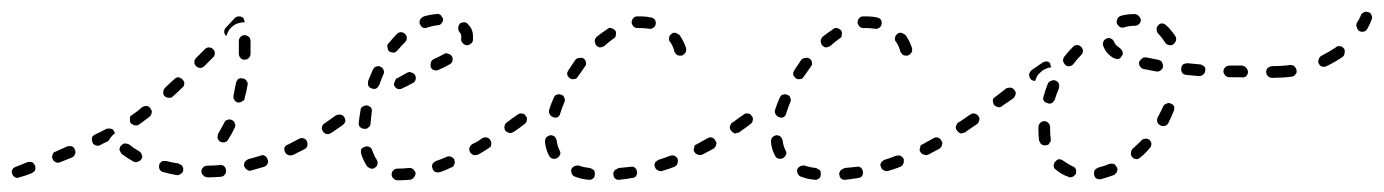

<svg xmlns="http://www.w3.org/2000/svg" viewBox="-30 -294 2364 328"><path d="M30 -3Q31 -7 30 -11Q28 -15 25 -17Q21 -18 17 -17Q4 -12 -3 -9Q-7 -8 -9 -4Q-11 -1 -9 3Q-8 7 -4 9Q-1 11 3 9Q11 7 24 2Q28 0 30 -3ZM351 7Q353 6 354 4Q355 3 356 1Q356 -1 356 -3Q356 -7 353 -10Q349 -13 345 -12Q335 -11 324 -11Q320 -11 317 -8Q314 -5 314 -1Q314 1 315 3Q316 5 318 6Q319 8 321 8Q323 9 325 9Q336 9 347 8Q349 8 351 7ZM279 3Q282 1 283 -3Q283 -5 283 -7Q282 -9 281 -11Q280 -12 278 -13Q276 -14 274 -15Q264 -16 254 -19Q252 -19 250 -19Q248 -19 246 -18Q245 -17 243 -15Q242 -14 242 -12Q241 -8 243 -4Q245 -1 249 0Q260 3 271 5Q275 6 279 3ZM425 -11Q426 -13 427 -14Q428 -16 428 -18Q428 -20 427 -22Q426 -26 422 -28Q419 -30 415 -28Q404 -25 394 -22Q392 -21 391 -20Q389 -19 388 -17Q387 -15 387 -13Q387 -11 387 -10Q389 -6 392 -4Q396 -1 400 -3Q410 -6 421 -9Q423 -10 425 -11ZM96 -27Q98 -29 98 -31Q99 -32 99 -34Q99 -36 98 -38Q97 -42 93 -44Q89 -45 85 -44L65 -35Q61 -34 60 -30Q58 -26 60 -22Q60 -21 62 -19Q63 -18 65 -17Q67 -16 69 -16Q71 -16 73 -17L93 -25Q95 -26 96 -27ZM206 -18Q210 -19 212 -23Q214 -26 212 -30Q211 -34 207 -36Q198 -41 191 -47Q187 -49 183 -49Q179 -48 177 -45Q175 -44 175 -42Q174 -40 174 -38Q175 -36 176 -34Q177 -32 178 -31Q187 -24 198 -18Q202 -16 206 -18ZM495 -45Q496 -49 494 -53Q493 -55 492 -56Q490 -57 488 -58Q486 -58 484 -58Q483 -58 481 -57Q471 -52 462 -47Q458 -46 456 -42Q455 -38 457 -34Q459 -30 463 -29Q466 -28 470 -29Q480 -34 490 -39Q494 -41 495 -45ZM133 -46Q129 -47 128 -51Q127 -53 127 -55Q127 -57 127 -59Q128 -61 129 -62Q131 -63 132 -64Q143 -69 152 -74Q156 -75 160 -74Q164 -73 165 -69Q166 -68 166 -68Q166 -67 166 -66Q162 -63 159 -59Q157 -56 155 -53Q148 -50 141 -46Q137 -44 133 -46ZM342 -62Q341 -60 342 -58Q342 -57 343 -55Q345 -53 346 -52Q350 -50 354 -51Q358 -52 360 -56Q366 -65 371 -76Q372 -78 372 -80Q372 -82 371 -83Q371 -85 369 -87Q368 -88 366 -89Q362 -91 358 -89Q354 -88 353 -84Q348 -75 343 -66Q342 -64 342 -62ZM543 -75Q544 -79 541 -83Q540 -84 538 -85Q537 -86 535 -87Q533 -87 531 -87Q529 -86 527 -85L524 -83Q521 -81 520 -77Q519 -73 522 -69Q523 -68 524 -67Q526 -65 528 -65Q530 -65 532 -65Q534 -66 536 -67L539 -69Q542 -71 543 -75ZM226 -95Q227 -96 228 -98Q229 -100 229 -101Q230 -103 229 -105Q228 -107 227 -109Q225 -112 221 -113Q216 -113 213 -111Q209 -108 206 -105Q202 -102 196 -98Q195 -97 193 -96Q192 -94 192 -92Q192 -90 192 -88Q192 -86 193 -84Q196 -81 200 -80Q204 -79 207 -81Q213 -85 218 -89Q222 -92 226 -95ZM370 -124Q372 -120 376 -119Q378 -119 380 -119Q382 -120 384 -121Q385 -122 387 -123Q388 -125 388 -127Q391 -137 393 -149Q393 -151 393 -153Q392 -155 391 -156Q390 -158 388 -159Q386 -160 384 -160Q380 -161 377 -159Q374 -156 373 -152Q371 -141 369 -131Q368 -127 370 -124ZM284 -147Q284 -149 285 -151Q285 -153 284 -155Q283 -157 282 -158Q279 -161 275 -162Q271 -162 268 -159Q259 -151 252 -144Q249 -141 249 -137Q248 -133 251 -130Q253 -128 254 -128Q256 -127 258 -127Q260 -127 262 -127Q264 -128 265 -129Q273 -136 281 -144Q283 -146 284 -147ZM337 -203Q337 -207 334 -210Q331 -213 327 -213Q323 -213 320 -210L305 -195Q302 -192 302 -188Q302 -184 305 -181Q308 -178 312 -178Q316 -178 319 -181L334 -196Q337 -199 337 -203ZM378 -202Q378 -198 381 -195Q383 -192 388 -192Q392 -192 395 -195Q398 -198 398 -202Q398 -211 398 -220V-224Q398 -226 397 -228Q397 -230 395 -231Q394 -232 392 -233Q390 -234 388 -234Q384 -234 381 -231Q378 -228 378 -224V-220Q378 -211 378 -202ZM353 -240Q353 -244 356 -247L371 -263Q374 -266 378 -266Q382 -266 385 -264Q387 -262 387 -260Q388 -258 388 -256Q382 -256 376 -254Q370 -252 365 -247Q360 -242 358 -236Q357 -234 357 -233Q357 -233 357 -233Q357 -233 356 -233Q353 -236 353 -240Z M671 13Q675 12 677 9Q680 6 680 1Q679 -1 678 -2Q677 -4 676 -5Q674 -6 672 -7Q670 -7 668 -7Q659 -6 651 -6H649Q645 -6 642 -3Q639 0 639 4Q639 6 640 8Q641 10 642 11Q644 12 645 13Q647 14 649 14H651Q660 14 671 13ZM746 -13Q748 -17 746 -21Q746 -23 744 -24Q743 -25 741 -26Q739 -27 737 -27Q735 -27 733 -26Q724 -22 715 -19Q713 -18 712 -17Q710 -16 709 -14Q708 -12 708 -10Q708 -8 709 -6Q710 -2 714 0Q718 1 722 0Q731 -3 741 -8Q745 -9 746 -13ZM604 -6Q608 -5 611 -8Q613 -9 614 -11Q615 -13 615 -14Q615 -16 615 -18Q614 -20 613 -22Q609 -28 606 -37Q605 -41 601 -43Q597 -45 593 -43Q589 -42 587 -39Q586 -35 587 -31Q591 -19 597 -10Q600 -7 604 -6ZM808 -43Q809 -45 809 -47Q810 -49 809 -51Q809 -53 808 -54Q806 -58 802 -59Q798 -60 794 -58Q786 -52 777 -48Q774 -46 772 -42Q771 -38 773 -34Q774 -32 776 -31Q777 -30 779 -29Q781 -29 783 -29Q785 -29 787 -30Q796 -35 805 -41Q806 -42 808 -43ZM850 -72Q852 -73 852 -75Q852 -77 852 -79Q851 -81 850 -83Q848 -86 844 -87Q840 -88 836 -85Q834 -84 833 -82Q832 -80 832 -78Q831 -76 832 -75Q832 -73 833 -71Q836 -68 840 -67Q844 -66 847 -69H848Q849 -70 850 -72ZM560 -87Q560 -91 558 -94Q557 -96 555 -97Q553 -98 552 -98Q550 -99 548 -98Q546 -98 544 -97L527 -85Q524 -83 523 -79Q522 -75 525 -71Q526 -70 528 -69Q529 -68 531 -67Q533 -67 535 -67Q537 -68 539 -69L555 -80Q559 -83 560 -87ZM585 -77Q588 -74 592 -74Q594 -74 596 -74Q598 -75 599 -76Q601 -77 602 -79Q603 -81 603 -83Q604 -92 605 -102Q606 -106 604 -110Q601 -113 597 -114Q593 -114 590 -112Q586 -110 586 -106Q584 -95 583 -85Q582 -80 585 -77ZM666 -170Q670 -172 673 -170Q677 -169 679 -166Q681 -162 680 -158Q679 -154 675 -152Q666 -147 657 -143Q654 -141 650 -142Q646 -143 644 -147Q643 -148 643 -149Q643 -150 643 -151Q644 -154 646 -158Q646 -158 646 -159Q647 -159 647 -160Q647 -160 648 -160Q657 -165 666 -170ZM599 -148Q601 -144 605 -143Q609 -141 613 -143Q616 -145 618 -149Q621 -158 625 -167Q626 -169 626 -171Q626 -173 625 -175Q625 -176 623 -178Q622 -179 620 -180Q616 -182 612 -180Q609 -179 607 -175Q603 -166 599 -156Q598 -152 599 -148ZM743 -190Q744 -194 742 -198Q740 -201 736 -202Q732 -204 729 -202Q722 -198 711 -193Q707 -191 706 -187Q705 -183 706 -179Q708 -175 712 -174Q716 -173 720 -175Q731 -180 738 -184Q742 -186 743 -190ZM632 -217Q631 -215 632 -213Q632 -211 633 -209Q634 -207 635 -206Q639 -204 643 -204Q647 -205 649 -208Q656 -216 662 -222Q665 -225 665 -229Q665 -233 662 -236Q659 -239 655 -239Q651 -239 648 -236Q641 -229 634 -220Q632 -219 632 -217ZM776 -243Q774 -248 770 -252Q768 -255 764 -256Q759 -256 756 -254Q753 -251 753 -247Q752 -243 755 -239Q758 -236 758 -232Q758 -230 758 -228Q757 -224 760 -221Q762 -218 766 -217Q770 -216 774 -219Q777 -221 778 -225Q778 -229 778 -232Q778 -238 776 -243ZM688 -261Q686 -257 687 -253Q689 -249 692 -247Q696 -245 700 -247Q709 -250 718 -251Q722 -251 724 -254Q727 -257 727 -262Q726 -264 725 -265Q724 -267 723 -268Q721 -270 719 -270Q718 -271 716 -270Q704 -269 694 -266Q690 -264 688 -261Z M1054 9Q1056 8 1057 6Q1058 5 1058 3Q1059 1 1058 -1Q1058 -5 1054 -8Q1051 -10 1047 -9Q1037 -8 1027 -7Q1025 -6 1023 -5Q1021 -4 1020 -3Q1019 -1 1018 1Q1017 2 1018 4Q1018 9 1021 11Q1024 14 1029 13Q1039 12 1050 10Q1052 10 1054 9ZM983 11Q986 9 986 5Q987 3 986 1Q986 -1 985 -3Q983 -4 982 -5Q980 -6 978 -7Q968 -8 959 -11Q957 -12 955 -11Q953 -11 951 -10Q950 -9 948 -8Q947 -6 946 -5Q945 -1 947 3Q949 7 953 8Q963 12 975 13Q979 14 983 11ZM1125 -11Q1127 -13 1127 -14Q1128 -16 1128 -18Q1128 -20 1128 -22Q1126 -26 1122 -28Q1119 -29 1115 -28Q1105 -24 1095 -21Q1093 -20 1092 -19Q1090 -18 1089 -16Q1088 -14 1088 -12Q1088 -10 1089 -9Q1089 -7 1091 -5Q1092 -4 1094 -3Q1095 -2 1097 -2Q1099 -1 1101 -2Q1112 -5 1122 -9Q1124 -10 1125 -11ZM914 -23Q918 -22 922 -24Q925 -26 927 -30Q928 -34 926 -37Q922 -45 921 -54Q920 -58 917 -61Q914 -63 910 -63Q906 -62 903 -59Q901 -56 901 -52Q902 -39 908 -28Q910 -24 914 -23ZM1192 -43Q1193 -45 1193 -46Q1194 -48 1194 -50Q1193 -52 1192 -54Q1190 -58 1186 -59Q1182 -60 1179 -58Q1170 -53 1161 -48Q1159 -47 1157 -46Q1156 -44 1156 -42Q1155 -40 1155 -38Q1155 -36 1156 -35Q1158 -31 1162 -30Q1166 -28 1170 -30Q1179 -35 1189 -40Q1190 -41 1192 -43ZM1238 -75Q1239 -79 1236 -83Q1235 -84 1233 -85Q1232 -86 1230 -87Q1228 -87 1226 -87Q1224 -86 1222 -85H1221Q1218 -82 1217 -78Q1216 -74 1219 -71Q1220 -69 1222 -68Q1223 -67 1225 -66Q1227 -66 1229 -67Q1231 -67 1233 -68L1234 -69Q1237 -71 1238 -75ZM870 -89Q871 -93 868 -96Q866 -100 862 -100Q857 -101 854 -98Q845 -92 836 -85Q833 -83 832 -79Q831 -75 834 -71Q835 -70 837 -69Q838 -68 840 -67Q842 -67 844 -67Q846 -68 848 -69Q857 -75 866 -82Q870 -85 870 -89ZM909 -99Q911 -95 915 -94Q919 -92 923 -94Q926 -96 927 -100Q930 -110 934 -119Q936 -123 934 -127Q933 -131 929 -132Q927 -133 925 -133Q923 -133 921 -132Q919 -132 918 -130Q917 -129 916 -127Q911 -116 908 -106Q907 -102 909 -99ZM939 -170Q939 -168 939 -166Q940 -164 941 -163Q942 -161 944 -160Q947 -158 951 -159Q955 -159 957 -163Q963 -171 969 -180Q972 -183 971 -187Q971 -191 967 -194Q964 -196 960 -195Q956 -195 953 -192Q947 -183 941 -174Q940 -172 939 -170ZM1128 -236Q1126 -237 1124 -238Q1122 -238 1120 -238Q1118 -237 1117 -236Q1113 -233 1113 -229Q1112 -225 1115 -222Q1120 -215 1122 -206Q1123 -204 1124 -203Q1125 -201 1127 -200Q1129 -199 1131 -199Q1133 -199 1135 -199Q1139 -201 1141 -204Q1143 -208 1142 -212Q1138 -224 1131 -234Q1130 -235 1128 -236ZM987 -228Q986 -226 986 -224Q986 -222 987 -220Q987 -218 989 -216Q990 -215 992 -214Q993 -213 995 -213Q997 -213 999 -214Q1001 -214 1003 -216Q1011 -223 1018 -228Q1022 -230 1022 -234Q1023 -239 1021 -242Q1018 -245 1014 -246Q1010 -247 1007 -244Q998 -238 989 -231Q988 -229 987 -228ZM1058 -266Q1054 -266 1051 -262Q1049 -259 1049 -255Q1050 -251 1053 -248Q1056 -246 1060 -246Q1063 -246 1066 -246Q1071 -246 1078 -245Q1082 -244 1085 -246Q1089 -248 1090 -252Q1091 -256 1089 -260Q1087 -263 1083 -264Q1074 -266 1066 -266Q1062 -266 1058 -266Z M1440 9Q1442 8 1443 6Q1444 5 1444 3Q1445 1 1444 -1Q1444 -5 1440 -8Q1437 -10 1433 -9Q1423 -8 1413 -7Q1411 -6 1409 -5Q1407 -4 1406 -3Q1405 -1 1404 1Q1403 2 1404 4Q1404 9 1407 11Q1410 14 1415 13Q1425 12 1436 10Q1438 10 1440 9ZM1369 11Q1372 9 1372 5Q1373 3 1372 1Q1372 -1 1371 -3Q1369 -4 1368 -5Q1366 -6 1364 -7Q1354 -8 1345 -11Q1343 -12 1341 -11Q1339 -11 1337 -10Q1336 -9 1334 -8Q1333 -6 1332 -5Q1331 -1 1333 3Q1335 7 1339 8Q1349 12 1361 13Q1365 14 1369 11ZM1511 -11Q1513 -13 1513 -14Q1514 -16 1514 -18Q1514 -20 1514 -22Q1512 -26 1508 -28Q1505 -29 1501 -28Q1491 -24 1481 -21Q1479 -20 1478 -19Q1476 -18 1475 -16Q1474 -14 1474 -12Q1474 -10 1475 -9Q1475 -7 1477 -5Q1478 -4 1480 -3Q1481 -2 1483 -2Q1485 -1 1487 -2Q1498 -5 1508 -9Q1510 -10 1511 -11ZM1300 -23Q1304 -22 1308 -24Q1311 -26 1313 -30Q1314 -34 1312 -37Q1308 -45 1307 -54Q1306 -58 1303 -61Q1300 -63 1296 -63Q1292 -62 1289 -59Q1287 -56 1287 -52Q1288 -39 1294 -28Q1296 -24 1300 -23ZM1578 -43Q1579 -45 1579 -46Q1580 -48 1580 -50Q1579 -52 1578 -54Q1576 -58 1572 -59Q1568 -60 1565 -58Q1556 -53 1547 -48Q1545 -47 1543 -46Q1542 -44 1542 -42Q1541 -40 1541 -38Q1541 -36 1542 -35Q1544 -31 1548 -30Q1552 -28 1556 -30Q1565 -35 1575 -40Q1576 -41 1578 -43ZM1624 -75Q1625 -79 1622 -83Q1621 -84 1619 -85Q1618 -86 1616 -87Q1614 -87 1612 -87Q1610 -86 1608 -85H1607Q1604 -82 1603 -78Q1602 -74 1605 -71Q1606 -69 1608 -68Q1609 -67 1611 -66Q1613 -66 1615 -67Q1617 -67 1619 -68L1620 -69Q1623 -71 1624 -75ZM1256 -89Q1257 -93 1254 -96Q1252 -100 1248 -100Q1243 -101 1240 -98Q1231 -92 1222 -85Q1219 -83 1218 -79Q1217 -75 1220 -71Q1221 -70 1223 -69Q1224 -68 1226 -67Q1228 -67 1230 -67Q1232 -68 1234 -69Q1243 -75 1252 -82Q1256 -85 1256 -89ZM1295 -99Q1297 -95 1301 -94Q1305 -92 1309 -94Q1312 -96 1313 -100Q1316 -110 1320 -119Q1322 -123 1320 -127Q1319 -131 1315 -132Q1313 -133 1311 -133Q1309 -133 1307 -132Q1305 -132 1304 -130Q1303 -129 1302 -127Q1297 -116 1294 -106Q1293 -102 1295 -99ZM1325 -170Q1325 -168 1325 -166Q1326 -164 1327 -163Q1328 -161 1330 -160Q1333 -158 1337 -159Q1341 -159 1343 -163Q1349 -171 1355 -180Q1358 -183 1357 -187Q1357 -191 1353 -194Q1350 -196 1346 -195Q1342 -195 1339 -192Q1333 -183 1327 -174Q1326 -172 1325 -170ZM1514 -236Q1512 -237 1510 -238Q1508 -238 1506 -238Q1504 -237 1503 -236Q1499 -233 1499 -229Q1498 -225 1501 -222Q1506 -215 1508 -206Q1509 -204 1510 -203Q1511 -201 1513 -200Q1515 -199 1517 -199Q1519 -199 1521 -199Q1525 -201 1527 -204Q1529 -208 1528 -212Q1524 -224 1517 -234Q1516 -235 1514 -236ZM1373 -228Q1372 -226 1372 -224Q1372 -222 1373 -220Q1373 -218 1375 -216Q1376 -215 1378 -214Q1379 -213 1381 -213Q1383 -213 1385 -214Q1387 -214 1389 -216Q1397 -223 1404 -228Q1408 -230 1408 -234Q1409 -239 1407 -242Q1404 -245 1400 -246Q1396 -247 1393 -244Q1384 -238 1375 -231Q1374 -229 1373 -228ZM1444 -266Q1440 -266 1437 -262Q1435 -259 1435 -255Q1436 -251 1439 -248Q1442 -246 1446 -246Q1449 -246 1452 -246Q1457 -246 1464 -245Q1468 -244 1471 -246Q1475 -248 1476 -252Q1477 -256 1475 -260Q1473 -263 1469 -264Q1460 -266 1452 -266Q1448 -266 1444 -266Z M1876 2Q1878 1 1878 -1Q1879 -3 1879 -5Q1879 -7 1878 -8Q1876 -12 1873 -14Q1869 -15 1865 -14Q1856 -10 1847 -8Q1845 -7 1843 -6Q1841 -5 1840 -3Q1839 -1 1839 1Q1839 3 1839 4Q1840 9 1843 11Q1847 13 1851 12Q1862 9 1873 5Q1875 4 1876 2ZM1798 9Q1800 9 1802 8Q1804 8 1805 6Q1807 5 1808 3Q1809 -1 1808 -5Q1806 -9 1802 -10Q1794 -14 1787 -19Q1783 -22 1779 -22Q1775 -21 1773 -18Q1771 -17 1771 -15Q1770 -13 1770 -11Q1770 -9 1771 -7Q1772 -5 1774 -4Q1783 4 1795 8Q1796 9 1798 9ZM1936 -44Q1937 -46 1937 -48Q1937 -50 1936 -52Q1935 -53 1934 -55Q1932 -56 1930 -57Q1928 -57 1926 -57Q1924 -57 1923 -56Q1921 -56 1920 -54Q1913 -47 1905 -40Q1904 -39 1903 -37Q1902 -35 1902 -33Q1902 -31 1902 -29Q1903 -27 1904 -26Q1906 -24 1907 -23Q1909 -23 1911 -22Q1913 -22 1915 -23Q1917 -24 1918 -25Q1927 -32 1934 -41Q1936 -42 1936 -44ZM1745 -54Q1746 -52 1747 -50Q1748 -48 1750 -47Q1751 -46 1753 -46Q1755 -45 1757 -46Q1759 -46 1761 -47Q1762 -48 1763 -50Q1765 -52 1765 -53Q1765 -55 1765 -57Q1764 -64 1764 -71Q1764 -74 1764 -76Q1764 -81 1761 -84Q1758 -87 1754 -87Q1750 -87 1747 -84Q1744 -81 1744 -77Q1744 -74 1744 -71Q1744 -62 1745 -54ZM1643 -89Q1644 -93 1641 -96Q1639 -99 1635 -100Q1631 -101 1627 -98L1608 -85Q1607 -84 1606 -82Q1604 -81 1604 -79Q1604 -77 1604 -75Q1605 -73 1606 -71Q1608 -68 1612 -67Q1616 -66 1620 -69L1639 -82Q1642 -84 1643 -89ZM1976 -108Q1976 -110 1976 -112Q1975 -113 1974 -115Q1972 -116 1970 -117Q1967 -119 1963 -117Q1959 -116 1957 -112Q1953 -103 1948 -94Q1946 -90 1947 -86Q1948 -82 1952 -80Q1956 -78 1960 -79Q1964 -80 1966 -84Q1971 -94 1975 -104Q1976 -106 1976 -108ZM1705 -133Q1706 -137 1703 -140Q1702 -142 1700 -143Q1699 -144 1697 -144Q1695 -145 1693 -144Q1691 -144 1689 -143L1671 -129Q1667 -127 1666 -123Q1666 -119 1668 -115Q1671 -112 1675 -111Q1679 -110 1682 -113L1701 -126Q1704 -129 1705 -133ZM1753 -122Q1755 -119 1759 -118Q1761 -117 1763 -117Q1765 -117 1767 -118Q1769 -119 1770 -121Q1771 -122 1772 -124Q1775 -134 1779 -143Q1780 -147 1779 -151Q1777 -155 1774 -156Q1770 -158 1766 -156Q1762 -155 1760 -151Q1756 -141 1753 -130Q1751 -126 1753 -122ZM1747 -170Q1752 -175 1758 -177Q1762 -179 1766 -179Q1764 -183 1764 -186Q1761 -189 1758 -189Q1754 -189 1751 -187L1732 -174Q1729 -171 1728 -167Q1728 -163 1730 -160Q1731 -158 1733 -157Q1735 -156 1737 -156Q1737 -156 1737 -156Q1738 -156 1738 -155Q1739 -158 1740 -160Q1742 -166 1747 -170ZM2149 -162Q2151 -163 2152 -164Q2153 -165 2154 -167Q2155 -169 2155 -171Q2155 -175 2152 -178Q2149 -181 2145 -181H2143Q2141 -181 2139 -180Q2137 -179 2136 -178Q2134 -177 2134 -175Q2133 -173 2133 -171Q2133 -167 2136 -164Q2139 -161 2143 -161H2145Q2147 -161 2149 -162ZM2099 -164Q2102 -167 2102 -171Q2102 -173 2101 -175Q2100 -177 2099 -178Q2097 -180 2096 -181Q2094 -181 2092 -182H2071Q2066 -182 2063 -179Q2060 -176 2060 -172Q2060 -170 2061 -168Q2062 -167 2063 -165Q2064 -164 2066 -163Q2068 -162 2070 -162H2091Q2096 -161 2099 -164ZM2026 -167Q2029 -170 2029 -174Q2029 -176 2029 -178Q2028 -179 2027 -181Q2025 -182 2023 -183Q2022 -184 2020 -184Q2009 -185 1999 -186Q1995 -186 1991 -184Q1988 -181 1988 -177Q1988 -175 1988 -173Q1989 -171 1990 -169Q1991 -168 1993 -167Q1995 -166 1997 -166Q2007 -165 2018 -164Q2023 -164 2026 -167ZM1953 -174Q1956 -176 1957 -180Q1957 -184 1955 -188Q1953 -191 1948 -192Q1938 -194 1928 -196Q1926 -196 1924 -196Q1922 -195 1921 -194Q1919 -193 1918 -191Q1917 -190 1916 -188Q1915 -184 1918 -180Q1920 -177 1924 -176Q1934 -174 1945 -172Q1949 -171 1953 -174ZM1786 -190Q1787 -186 1790 -183Q1793 -180 1797 -181Q1801 -181 1804 -185Q1810 -193 1817 -200Q1820 -203 1820 -207Q1820 -211 1817 -214Q1814 -217 1810 -217Q1806 -217 1803 -214Q1795 -206 1788 -197Q1786 -194 1786 -190ZM1880 -193Q1884 -194 1886 -198Q1887 -199 1888 -201Q1888 -203 1888 -205Q1887 -207 1886 -209Q1885 -210 1883 -212Q1875 -217 1873 -223Q1872 -226 1868 -228Q1864 -230 1860 -228Q1856 -226 1855 -223Q1853 -219 1855 -215Q1859 -203 1872 -195Q1876 -193 1880 -193ZM1959 -253Q1957 -254 1955 -254Q1953 -254 1951 -253Q1950 -252 1948 -250Q1947 -249 1946 -247Q1946 -245 1946 -243Q1946 -241 1947 -239Q1947 -238 1949 -236Q1955 -230 1960 -222Q1962 -218 1967 -217Q1971 -216 1974 -218Q1978 -221 1979 -225Q1980 -229 1978 -232Q1971 -243 1962 -251Q1961 -252 1959 -253ZM1879 -262Q1877 -258 1878 -254Q1878 -253 1880 -251Q1881 -249 1883 -248Q1884 -247 1886 -247Q1888 -247 1890 -247Q1898 -250 1909 -250Q1913 -250 1916 -253Q1919 -256 1919 -260Q1918 -264 1915 -267Q1912 -270 1908 -270Q1895 -270 1885 -267Q1881 -266 1879 -262Z M2180 -164Q2182 -165 2183 -167Q2184 -168 2185 -170Q2185 -172 2185 -174Q2184 -178 2181 -181Q2178 -183 2174 -183Q2160 -181 2145 -181Q2141 -181 2138 -178Q2135 -175 2135 -171Q2135 -169 2136 -167Q2136 -165 2138 -164Q2139 -163 2141 -162Q2143 -161 2145 -161Q2161 -161 2176 -163Q2178 -163 2180 -164ZM2267 -204Q2268 -208 2266 -211Q2263 -215 2259 -215Q2255 -216 2252 -213Q2240 -205 2228 -199Q2224 -197 2223 -193Q2221 -189 2223 -185Q2224 -184 2225 -182Q2227 -181 2229 -180Q2231 -180 2233 -180Q2235 -180 2236 -181Q2251 -188 2264 -197Q2267 -200 2267 -204ZM2313 -268Q2312 -272 2308 -273Q2306 -274 2304 -274Q2302 -274 2300 -273Q2298 -272 2297 -271Q2295 -270 2295 -268Q2292 -261 2288 -255Q2286 -251 2288 -247Q2289 -243 2292 -241Q2296 -239 2300 -240Q2304 -241 2306 -245Q2310 -252 2313 -260Q2315 -264 2313 -268Z"/></svg>

Font: FRB American Cursive Dashed Light
Style: Italic
Weight: 300
Italic angle: -25°
Version: Version 2.0;Modular Font Editor K font №1